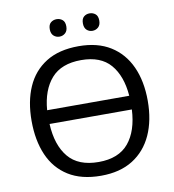

<svg xmlns="http://www.w3.org/2000/svg" viewBox="-96 -979 974 1073"><g transform="rotate(-10 391.0 -442.5)"><path d="M720 -358Q720 -247 682.5 -164.5Q645 -82 572 -36Q499 10 391 10Q280 10 206.5 -36Q133 -82 97 -165Q61 -248 61 -359Q61 -469 97 -551Q133 -633 206.5 -679Q280 -725 392 -725Q499 -725 572 -679.5Q645 -634 682.5 -551.5Q720 -469 720 -358ZM392 -646Q280 -646 223 -581.5Q166 -517 157 -403H623Q614 -517 558.5 -581.5Q503 -646 392 -646ZM391 -68Q505 -68 561.5 -136Q618 -204 624 -325H157Q163 -204 219.5 -136Q276 -68 391 -68ZM250 -846Q250 -872 264 -883.5Q278 -895 297 -895Q316 -895 330 -883.5Q344 -872 344 -846Q344 -821 330 -808.5Q316 -796 297 -796Q278 -796 264 -808.5Q250 -821 250 -846ZM438 -846Q438 -872 451.5 -883.5Q465 -895 484 -895Q503 -895 517 -883.5Q531 -872 531 -846Q531 -821 517 -808.5Q503 -796 484 -796Q465 -796 451.5 -808.5Q438 -821 438 -846Z"/></g></svg>

Font: Noto Sans Living
Style: Regular
Weight: 400
Designer: Monotype Design Team
Foundry: Monotype Imaging Inc.
Version: Version 2.013; ttfautohint (v1.8.4.7-5d5b)